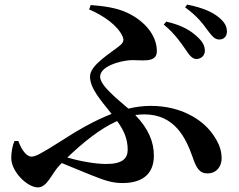

<svg xmlns="http://www.w3.org/2000/svg" viewBox="-20 -782 1040 836"><path d="M789 -565C805 -540 818 -526 834 -525C856 -525 872 -540 872 -561C872 -581 864 -598 843 -618C812 -649 772 -672 704 -688L693 -675C743 -634 770 -592 789 -565ZM884 -650C903 -625 915 -610 934 -610C955 -610 968 -623 968 -645C968 -668 957 -687 932 -707C904 -730 861 -749 795 -762L786 -750C843 -709 866 -674 884 -650ZM60 -168H43C34 -148 29 -119 29 -94C29 -34 99 34 145 34C186 34 206 -28 239 -62L249 -72L376 -20C432 2 465 15 514 15C605 15 650 -29 650 -104C650 -164 627 -221 569 -281C582 -283 595 -284 608 -284C741 -284 789 -181 818 -100C834 -52 848 -27 883 -27C926 -27 945 -61 945 -92C945 -129 933 -161 904 -201C858 -264 765 -321 637 -321C604 -321 572 -317 539 -309C485 -356 416 -410 416 -448C416 -493 500 -517 548 -520C594 -522 663 -505 663 -559C663 -629 609 -691 535 -726C489 -748 431 -756 375 -760L368 -741C434 -713 492 -670 513 -625C520 -609 520 -598 501 -583C461 -550 372 -499 372 -449C372 -398 416 -349 466 -286C388 -256 312 -211 241 -165C156 -111 134 -100 117 -100C97 -100 74 -127 60 -168ZM490 -255C519 -215 536 -178 536 -130C536 -93 514 -68 443 -68C395 -68 328 -80 273 -96C340 -160 414 -221 490 -255Z"/></svg>

Font: Noto Serif CJK HK
Style: Bold
Weight: 700
Designer: Ryoko NISHIZUKA 西塚涼子 (kana & ideographs); Frank Grießhammer (Latin, Greek & Cyrillic); Wenlong ZHANG 张文龙 (bopomofo); San
Foundry: Adobe
Version: Version 2.001;hotconv 1.1.0;makeotfexe 2.6.0